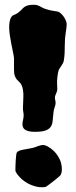

<svg xmlns="http://www.w3.org/2000/svg" viewBox="-20 -721 316 797"><path d="M256.8 -622.1V-620.1Q256.8 -607.9 252.9 -585.9Q249 -564 249 -535.2Q249 -518.6 248.3 -502Q247.6 -485.4 245.1 -471.2Q244.1 -463.9 241.2 -458.5Q238.3 -453.1 234.9 -448.2Q231.4 -443.4 228.3 -438.5Q225.1 -433.6 223.1 -428.2Q221.7 -423.8 220.5 -417.5Q219.2 -411.1 218.5 -404.3Q217.8 -397.5 217.3 -390.6Q216.8 -383.8 216.8 -377.9Q216.8 -372.1 217.3 -365.5Q217.8 -358.9 217.8 -352.1Q217.8 -346.2 216.3 -341.6Q214.8 -336.9 212.9 -332.8Q210.9 -328.6 209.5 -324.5Q208 -320.3 208 -314.9Q208 -310.5 209.5 -304.9Q210.9 -299.3 210.9 -294.9Q210.9 -286.1 207 -275.9Q203.1 -265.6 202.1 -254.9Q199.7 -236.3 198.7 -221.2Q197.8 -206.1 191.2 -195.6Q184.6 -185.1 169.4 -179.4Q154.3 -173.8 124 -173.8Q108.4 -173.8 98.4 -176.5Q88.4 -179.2 82.8 -183.6Q77.1 -188 75.2 -193.6Q73.2 -199.2 73.2 -205.1Q73.2 -213.9 75.7 -223.1Q78.1 -232.4 78.1 -242.2Q78.1 -249 76.7 -256.6Q75.2 -264.2 75.2 -272.9Q75.2 -285.2 76.2 -298.3Q77.1 -311.5 77.1 -324.2Q77.1 -335.9 75.4 -347.7Q73.7 -359.4 68.8 -369.1Q64.9 -376.5 59.8 -380.9Q54.7 -385.3 49.8 -391.1Q44.9 -397 41.5 -406.2Q38.1 -415.5 38.1 -433.1V-461.9V-480Q37.1 -489.7 33.9 -504.6Q30.8 -519.5 27.3 -537.1Q23.9 -554.7 21 -573.2Q18.1 -591.8 18.1 -608.9Q18.1 -622.6 20.5 -634Q22.9 -645.5 28.8 -652.8Q32.7 -657.7 39.6 -659.7Q46.4 -661.6 56.2 -668.9Q65.4 -676.3 70.6 -682.1Q75.7 -688 81.5 -692.1Q87.4 -696.3 95.9 -698.7Q104.5 -701.2 121.1 -701.2Q128.9 -701.2 134.5 -699.5Q140.1 -697.8 145 -695.1Q149.9 -692.4 155.3 -689.5Q160.6 -686.5 168 -684.1Q175.8 -681.2 184.3 -679.2Q192.9 -677.2 200.7 -676Q208.5 -674.8 214.4 -673.8Q220.2 -672.9 223.1 -671.9Q228 -669.4 233.6 -664.3Q239.3 -659.2 244.1 -652.3Q249 -645.5 252.4 -637.7Q255.9 -629.9 256.8 -622.1ZM231.9 4.9Q231 7.3 221.7 15.1Q212.4 22.9 201.4 31.5Q190.4 40 181.2 46.9Q171.9 53.7 170.9 54.2Q166.5 55.7 162.1 55.9Q157.7 56.2 152.8 56.2Q143.1 56.2 132.8 54Q122.6 51.8 112.8 48.1Q103 44.4 94.2 39.6Q85.4 34.7 78.1 28.8Q75.2 27.3 69.3 22Q63.5 16.6 57.9 10Q52.2 3.4 48.1 -3.2Q43.9 -9.8 43.9 -13.2Q43.9 -19.5 44.2 -31Q44.4 -42.5 45.2 -54.4Q45.9 -66.4 47.1 -75.9Q48.3 -85.4 49.8 -87.9Q52.7 -92.3 59.3 -95Q65.9 -97.7 74.7 -99.4Q83.5 -101.1 93.8 -102.8Q104 -104.5 115.2 -106.9Q122.1 -108.4 127.4 -110.6Q132.8 -112.8 137.7 -114.5Q142.6 -116.2 148.2 -117.7Q153.8 -119.1 161.1 -119.1Q166.5 -119.1 179 -112.5Q191.4 -106 204.3 -93.3Q217.3 -80.6 227.1 -61.3Q236.8 -42 236.8 -17.1Q236.8 -4.9 231.9 4.9Z"/></svg>

Font: Freckle Face
Style: Regular
Weight: 400
Designer: Astigmatic (AOETI)
Foundry: Astigmatic (AOETI)
Version: Version 1.000